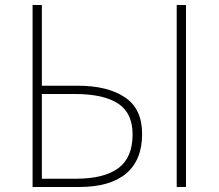

<svg xmlns="http://www.w3.org/2000/svg" viewBox="-20 -746 872 766"><path d="M110 -726H147V-404H291Q409 -404 478 -358Q547 -312 547 -212Q547 -107 483 -53.5Q419 0 296 0H110ZM283 -33Q395 -33 452 -75Q509 -117 509 -210Q509 -295 451 -333Q393 -371 278 -371H147V-33ZM685 -726H722V0H685Z"/></svg>

Font: SpoqaHanSansJP-Thin
Style: Regular
Weight: 250
Designer: [Source Han Sans]
Ryoko NISHIZUKA  (kana & ideographs); Paul D. Hunt (Latin, Greek & Cyrillic); Wenlong ZHANG  (bopomofo
Foundry: Spoqa (http://bi.spoqa.com)
Version: Version 1.002.20150607